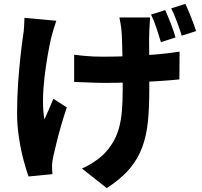

<svg xmlns="http://www.w3.org/2000/svg" viewBox="-20 -867 1040 989"><path d="M753 -777Q752 -759 751 -741Q750 -723 749 -706Q748 -692 748 -662.5Q748 -633 748.5 -596Q749 -559 749 -521.5Q749 -484 749 -452.5Q749 -421 749 -403Q749 -314 742 -242Q735 -170 713 -109.5Q691 -49 647.5 2.5Q604 54 530 102L402 1Q433 -12 468 -35.5Q503 -59 525 -84Q550 -112 567 -143Q584 -174 594 -211.5Q604 -249 608 -296Q612 -343 612 -404Q612 -433 612 -475Q612 -517 611 -562Q610 -607 609 -645Q608 -683 606 -706Q605 -725 601 -745Q597 -765 595 -777ZM362 -585Q387 -582 411.5 -579.5Q436 -577 460.5 -576Q485 -575 511 -575Q576 -575 649 -578Q722 -581 789 -587Q856 -593 905 -601L904 -458Q857 -453 792 -449Q727 -445 655 -442.5Q583 -440 514 -440Q494 -440 468 -441Q442 -442 415 -443Q388 -444 362 -445ZM270 -760Q263 -740 255.5 -715Q248 -690 244 -674Q235 -636 225.5 -581.5Q216 -527 209 -467Q202 -407 201.5 -350.5Q201 -294 209 -252Q219 -273 231.5 -303Q244 -333 255 -358L324 -314Q309 -269 295.5 -222.5Q282 -176 272 -135Q262 -94 255 -64Q252 -52 250 -37Q248 -22 248 -14Q248 -6 248.5 6.5Q249 19 250 30L127 42Q116 12 101.5 -41.5Q87 -95 77.5 -159Q68 -223 68 -284Q68 -367 73.5 -443Q79 -519 86 -581.5Q93 -644 99 -684Q103 -706 104 -730.5Q105 -755 106 -775ZM831 -815Q845 -784 860.5 -744Q876 -704 884 -674L809 -650Q799 -683 786 -722.5Q773 -762 758 -792ZM935 -847Q949 -817 965 -776Q981 -735 990 -707L916 -683Q906 -716 891.5 -755Q877 -794 862 -824Z"/></svg>

Font: Noto Sans JP Thin ExtraBold
Style: Regular
Weight: 800
Version: Version 2.004-H2;hotconv 1.0.118;makeotfexe 2.5.65603